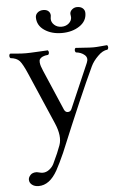

<svg xmlns="http://www.w3.org/2000/svg" viewBox="-58 -654 611 936"><g transform="rotate(-5 247.5 -185.5)"><path d="M393.1 -579.1Q393.1 -539.6 357.2 -515.9Q321.3 -492.2 271 -492.2Q220.7 -492.2 185.8 -515.9Q150.9 -539.6 150.9 -579.1Q150.9 -592.8 161.9 -602.3Q172.9 -611.8 189.9 -611.8Q206.1 -611.8 215.1 -603.3Q224.1 -594.7 224.1 -582Q224.1 -577.1 223.1 -574.2Q222.2 -571.3 222.2 -565.9Q222.2 -548.8 236.3 -535.9Q250.5 -522.9 272 -522.9Q293 -522.9 307.4 -535.4Q321.8 -547.9 321.8 -564.9Q321.8 -571.3 320.8 -574.2Q319.8 -576.2 319.8 -581.1Q319.8 -593.8 330.6 -602.8Q341.3 -611.8 355 -611.8Q372.6 -611.8 382.8 -602.8Q393.1 -593.8 393.1 -579.1ZM185.1 172.9Q147 241.2 92.8 241.2Q73.2 241.2 60.5 231.2Q47.9 221.2 47.9 206.1Q47.9 194.8 57.9 183.8Q67.9 172.9 86.9 172.9Q91.3 172.9 101.3 175.5Q111.3 178.2 118.2 178.2Q135.3 178.2 150.1 167Q165 155.8 172.9 140.1Q199.7 84 210.9 51.8Q226.6 8.3 198.2 -57.1L89.8 -308.1Q68.8 -356.9 54.7 -373Q40 -389.2 9.8 -392.1Q5.4 -396.5 5.4 -403.1Q5.4 -409.7 9.8 -414.1Q11.7 -414.1 39.8 -411.6Q67.9 -409.2 86.9 -409.2Q106 -409.2 143.3 -411.4Q180.7 -413.6 194.8 -414.1Q199.2 -409.7 199.2 -403.1Q199.2 -396.5 194.8 -392.1Q177.7 -390.6 167.7 -386Q157.7 -381.3 153.6 -375.2Q149.4 -369.1 150.4 -358.9Q151.4 -348.6 154.3 -339.8Q157.2 -331.1 163.1 -316.9L248 -119.1Q254.4 -105.5 266.6 -106Q278.8 -106.4 284.2 -118.2L378.9 -336.9Q389.2 -360.4 372.6 -375Q356 -389.6 330.1 -392.1Q325.7 -396.5 325.7 -403.1Q325.7 -409.7 330.1 -414.1Q345.7 -413.6 372.6 -411.4Q399.4 -409.2 417 -409.2Q432.1 -409.2 453.9 -411.4Q475.6 -413.6 484.9 -414.1Q489.3 -409.7 489.3 -403.1Q489.3 -396.5 484.9 -392.1Q460.9 -390.1 437.5 -366.2Q413.6 -342.8 401.9 -317.9Q339.8 -186.5 225.1 90.8Q203.1 140.1 185.1 172.9Z"/></g></svg>

Font: Linux Libertine Display G
Style: Regular
Weight: 400
Designer: Philipp H. Poll
Foundry: Philipp H. Poll
Version: Version 5.0.9